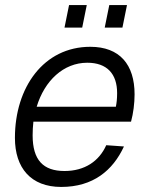

<svg xmlns="http://www.w3.org/2000/svg" viewBox="-20 -727 588 759"><path d="M235 -618H305L323 -707H253ZM394 -618H464L482 -707H412ZM222 12C348 12 426 -53 470 -148L400 -153C372 -90 315 -51 235 -51C151 -51 109 -94 109 -192C109 -210 110 -228 112 -246H498C507 -279 512 -319 512 -354C512 -472 453 -542 337 -542C153 -542 39 -382 39 -182C39 -63 102 12 222 12ZM325 -479C403 -479 443 -435 443 -359C443 -336 441 -320 438 -305H125C156 -408 231 -479 325 -479Z"/></svg>

Font: Geist Light
Style: Italic
Weight: 300
Italic angle: -12°
Designer: Basement.studio, Andrés Briganti, Mateo Zaragoza
Foundry: Basement.studio, Vercel, Andrés Briganti, Guido Ferreyra, Mateo Zaragoza
Version: Version 1.500